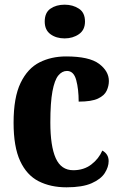

<svg xmlns="http://www.w3.org/2000/svg" viewBox="-20 -790 516 820"><path d="M264 10Q196 10 145 -16Q94 -42 66 -102.5Q38 -163 38 -266Q38 -374 68 -436Q98 -498 148.5 -523.5Q199 -549 262 -549Q361 -549 403 -517.5Q445 -486 445 -444Q445 -423 435.5 -402.5Q426 -382 398.5 -369Q371 -356 316 -356Q316 -409 305.5 -448Q295 -487 266 -487Q245 -487 229 -467.5Q213 -448 204 -400Q195 -352 195 -267Q195 -166 218 -114.5Q241 -63 293 -63Q338 -63 370 -87.5Q402 -112 417 -147Q444 -132 444 -102Q444 -77 427.5 -51Q411 -25 371.5 -7.5Q332 10 264 10ZM256 -626Q220 -626 195.5 -644Q171 -662 171 -698Q171 -736 195.5 -753Q220 -770 256 -770Q291 -770 317 -753Q343 -736 343 -698Q343 -662 317 -644Q291 -626 256 -626Z"/></svg>

Font: Noto Serif Tamil Condensed ExtraBold
Style: Regular
Weight: 800
Width: 3
Designer: Indian Type Foundry, Tom Grace, and the Monotype Design Team
Foundry: Monotype Imaging Inc.
Version: Version 2.004; ttfautohint (v1.8.4.7-5d5b)